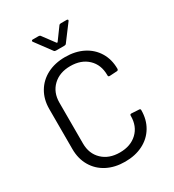

<svg xmlns="http://www.w3.org/2000/svg" viewBox="-212 -1013 1032 1140"><g transform="rotate(-30 303.5 -442.5)"><path d="M72 -213V-488Q72 -553 101.5 -603Q131 -653 184 -680.5Q237 -708 307 -708Q377 -708 430 -681Q483 -654 512.5 -605Q542 -556 542 -492Q542 -487 539 -484Q536 -481 532 -481L481 -478Q471 -478 471 -487V-490Q471 -561 426 -603.5Q381 -646 307 -646Q233 -646 188 -603Q143 -560 143 -490V-210Q143 -140 188 -97Q233 -54 307 -54Q381 -54 426 -96.5Q471 -139 471 -210V-212Q471 -221 481 -221L532 -218Q542 -218 542 -209Q542 -144 512.5 -94.5Q483 -45 430 -18Q377 9 307 9Q237 9 184 -18.5Q131 -46 101.5 -96.5Q72 -147 72 -213ZM185 -888Q185 -890 187 -892Q189 -894 193 -894H233Q242 -894 246 -888L307 -806Q308 -805 310 -805Q312 -805 313 -806L373 -888Q377 -894 386 -894H426Q432 -894 434 -890.5Q436 -887 432 -882L351 -774Q347 -768 338 -768H280Q271 -768 267 -774L187 -882Q185 -884 185 -888Z"/></g></svg>

Font: Barlow
Style: Regular
Weight: 400
Designer: Jeremy Tribby
Foundry: Tribby Type
Version: Version 1.408;December 10, 2018;FontCreator 11.5.0.2430 64-b